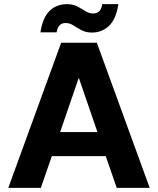

<svg xmlns="http://www.w3.org/2000/svg" viewBox="-20 -906 762 926"><path d="M20 0 275 -700H447L702 0H543L490 -153H230L177 0ZM360 -531 270 -269H450ZM423 -749Q394 -749 373 -760.5Q352 -772 334 -783.5Q316 -795 296 -795Q260 -795 253 -750H175Q186 -822 219.5 -854Q253 -886 303 -886Q332 -886 353 -875Q374 -864 391.5 -852.5Q409 -841 430 -841Q467 -841 473 -886H551Q540 -814 506 -781.5Q472 -749 423 -749Z"/></svg>

Font: DM Sans Black
Style: Regular
Weight: 900
Designer: Colophon Foundry, Jonny Pinhorn
Foundry: Colophon Foundry
Version: Version 4.004; ttfautohint (v1.8.4.7-5d5b)